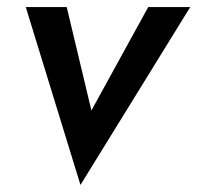

<svg xmlns="http://www.w3.org/2000/svg" viewBox="-20 -480 559 544"><path d="M53 -460 208 44 519 -460H400L239 -167L169 -460Z"/></svg>

Font: Jost* 500 Medium Italic
Style: Italic
Weight: 500
Italic angle: -10°
Version: Version 3.200; ttfautohint (v0.97) -l 8 -r 50 -G 200 -x 14 -